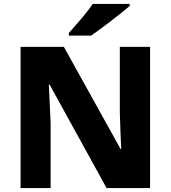

<svg xmlns="http://www.w3.org/2000/svg" viewBox="-20 -1044 863 971"><path d="M739 -93H519L231 -616H227Q229 -573 231.5 -520.5Q234 -468 236 -423V-93H84V-807H303L590 -290H593Q591 -333 589 -382.5Q587 -432 586 -476V-807H739ZM636 -1014Q620 -1000 595 -980Q570 -960 541.5 -938Q513 -916 486.5 -896.5Q460 -877 440 -864H328V-877Q344 -896 367 -921.5Q390 -947 412 -974.5Q434 -1002 449 -1024H636Z"/></svg>

Font: Noto Sans Kannada UI ExtraBold
Style: Regular
Weight: 800
Designer: Jelle Bosma - Monotype Design Team
Foundry: Monotype Imaging Inc.
Version: Version 2.005; ttfautohint (v1.8.4.7-5d5b)